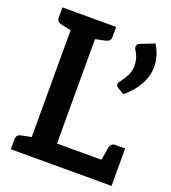

<svg xmlns="http://www.w3.org/2000/svg" viewBox="-132 -819 815 917"><g transform="rotate(20 275.0 -360.5)"><path d="M102 0V-721H226V-101H540V0ZM448 -77 463 -166Q466 -178 472.5 -184Q479 -190 490 -190H540V-101ZM28 0V-52Q28 -64 34.5 -70.5Q41 -77 53 -79L116 -92L129 0ZM129 -721 116 -629 53 -642Q41 -645 34.5 -651.5Q28 -658 28 -670V-721ZM301 -721V-670Q301 -658 294.5 -651.5Q288 -645 276 -642L212 -629L200 -721ZM436 -684 505 -711Q521 -684 529 -657.5Q537 -631 537 -604Q537 -556 512.5 -512Q488 -468 443 -431L408 -452Q400 -457 400 -466Q400 -471 401.5 -474.5Q403 -478 406 -481Q420 -498 433.5 -523Q447 -548 447 -577Q447 -594 442 -612Q437 -630 424 -651Q422 -654 421 -657Q420 -660 420 -664Q420 -679 436 -684Z"/></g></svg>

Font: Aleo SemiBold
Style: Regular
Weight: 600
Designer: Alessio Laiso
Foundry: Alessio Laiso
Version: Version 2.001;gftools[0.9.29]